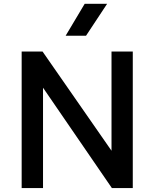

<svg xmlns="http://www.w3.org/2000/svg" viewBox="-20 -964 792 984"><path d="M91 0V-700H198L551.5 -191.5V-700H660.5V0H553.5L200.5 -514.5V0ZM316.5 -781 414 -944.5H529L421 -781Z"/></svg>

Font: Geologica
Style: Regular
Weight: 400
Designer: Sindre Bremnes, Frode Helland
Foundry: Monokrom Skriftforlag AS
Version: Version 1.010; ttfautohint (v1.8.4.7-5d5b);gftools[0.9.28]